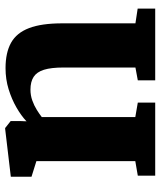

<svg xmlns="http://www.w3.org/2000/svg" viewBox="40 -648 609 728"><g transform="rotate(-90 344.0 -284.5)"><path d="M96.5 -75.5V-450.5L37.5 -469V-547.5L219 -569H222L248.5 -548V-511.5L247.5 -488Q268.5 -508 299.8 -526Q331 -544 369 -555.8Q407 -567.5 449 -567.5Q508 -567.5 545.5 -546.5Q583 -525.5 601 -478.2Q619 -431 619 -352.5V-75L675 -66.5V0H403V-66L451.5 -75V-348Q451.5 -394.5 443 -421.8Q434.5 -449 416 -461Q397.5 -473 367.5 -473Q346 -473 326.5 -466Q307 -459 291 -449Q275 -439 263.5 -430V-75.5L318.5 -66V0H41.5V-66Z"/></g></svg>

Font: Merriweather Light 18pt Black
Style: Regular
Weight: 900
Version: Version 2.100